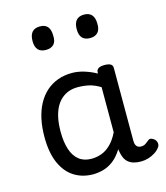

<svg xmlns="http://www.w3.org/2000/svg" viewBox="-119 -886 862 995"><g transform="rotate(-15 312.0 -389.0)"><path d="M258 17Q201 17 157 -10.5Q113 -38 88 -94Q63 -150 63 -235Q63 -287 72.5 -331Q82 -375 101 -410Q120 -445 147 -469Q174 -493 209 -506Q244 -519 286 -519Q318 -519 352 -508.5Q386 -498 416 -481V-486Q416 -501 427 -508Q438 -515 460 -515Q482 -515 492.5 -508.5Q503 -502 503 -488V-96Q503 -83 507 -74.5Q511 -66 518 -62Q525 -58 534 -58Q544 -58 550.5 -60.5Q557 -63 563.5 -68Q570 -73 579 -80Q586 -86 595 -83.5Q604 -81 613 -73Q622 -63 623 -52Q624 -41 619 -33Q608 -17 591 -6Q574 5 554.5 11Q535 17 515 17Q492 17 475 12Q458 7 446 -3.5Q434 -14 427.5 -29Q421 -44 418 -63Q418 -64 417 -67.5Q416 -71 416 -75Q393 -38 366.5 -18Q340 2 312 9.5Q284 17 258 17ZM151 -239Q151 -184 164 -144.5Q177 -105 203.5 -84Q230 -63 270 -63Q299 -63 325.5 -73Q352 -83 375 -106Q398 -129 416 -166V-408Q385 -427 356 -433.5Q327 -440 295 -440Q269 -440 247 -432Q225 -424 207 -408Q189 -392 176.5 -368Q164 -344 157.5 -312Q151 -280 151 -239ZM188 -669Q160 -669 146 -684.5Q132 -700 132 -731Q132 -763 146 -779Q160 -795 188 -795Q216 -795 229.5 -779Q243 -763 243 -731Q245 -700 230.5 -684.5Q216 -669 188 -669ZM425 -669Q397 -669 383 -684.5Q369 -700 369 -731Q369 -763 383 -779Q397 -795 425 -795Q452 -795 466 -779Q480 -763 480 -731Q481 -700 466.5 -684.5Q452 -669 425 -669Z"/></g></svg>

Font: Playwrite BE WAL
Style: Regular
Weight: 400
Designer: Veronika Burian, José Scaglione
Foundry: TypeTogether
Version: Version 1.002